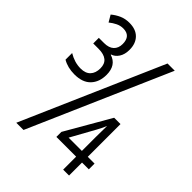

<svg xmlns="http://www.w3.org/2000/svg" viewBox="-211 -822 921 921"><g transform="rotate(45 250.0 -361.5)"><path d="M103 -361Q57 -361 23 -381V-426Q43 -414 63 -408Q83 -402 104 -402Q137 -402 154 -420Q171 -438 171 -470Q171 -530 98 -530H62V-568H97Q130 -568 147 -584Q164 -600 164 -628Q164 -683 113 -683Q94 -683 76.5 -674.5Q59 -666 43 -653L23 -687Q42 -703 64.5 -713Q87 -723 115 -723Q159 -723 183 -698.5Q207 -674 207 -632Q207 -600 193.5 -579.5Q180 -559 160 -553V-551Q214 -534 214 -469Q214 -420 186 -390.5Q158 -361 103 -361ZM70 0 382 -714H431L119 0ZM388 0V-88H254V-122L385 -349H428V-127H474V-88H428V0ZM298 -127H388V-223Q388 -245 388.5 -261Q389 -277 389 -297Q383 -283 377.5 -272Q372 -261 365 -248Z"/></g></svg>

Font: Noto Sans Mono ExtraCondensed Light
Style: Regular
Weight: 300
Width: 2
Designer: Monotype Design Team
Foundry: Monotype Imaging Inc.
Version: Version 2.014; ttfautohint (v1.8.4.7-5d5b)